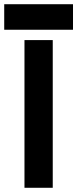

<svg xmlns="http://www.w3.org/2000/svg" viewBox="-43 -890 366 910"><path d="M-23 -749H303V-870H-23ZM73 0H207V-700H73Z"/></svg>

Font: Unageo
Style: Bold
Weight: 700
Designer: Richard Sepsi
Foundry: Richard Sepsi
Version: Version 2.000